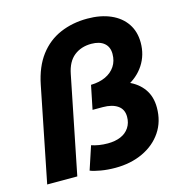

<svg xmlns="http://www.w3.org/2000/svg" viewBox="-111 -851 915 961"><g transform="rotate(-15 346.5 -371.0)"><path d="M370 8Q331 8 295.5 2Q260 -4 241 -12L281 -133Q298 -127 319.5 -123.5Q341 -120 365 -120Q403 -120 431.5 -132Q460 -144 476 -168Q492 -192 492 -224Q492 -263 463.5 -282.5Q435 -302 387 -302H334L359 -425Q403 -426 435 -441Q467 -456 485 -483Q503 -510 503 -547Q503 -583 479.5 -603Q456 -623 413 -623Q360 -623 323.5 -594Q287 -565 275 -503L174 0H18L116 -490Q134 -580 177.5 -637.5Q221 -695 285 -722.5Q349 -750 426 -750Q495 -750 546.5 -727.5Q598 -705 626 -663.5Q654 -622 654 -565Q654 -501 621 -450.5Q588 -400 528 -371Q468 -342 387 -342L427 -408Q493 -408 542.5 -387Q592 -366 620 -326.5Q648 -287 648 -230Q648 -158 612 -104.5Q576 -51 513 -21.5Q450 8 370 8Z"/></g></svg>

Font: Montserrat Thin
Style: Bold Italic
Weight: 700
Italic angle: -11.3°
Version: Version 9.000